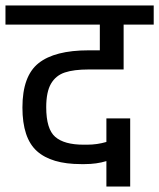

<svg xmlns="http://www.w3.org/2000/svg" viewBox="-30 -667 582 702"><path d="M139 -275Q139 -195 172 -166.5Q205 -138 275 -138H289Q325 -138 359 -148V-234H446V15H359V-78Q323 -67 280 -67H266Q158 -67 105 -114.5Q52 -162 52 -274Q52 -389 111 -436Q170 -483 294 -483H335V-577H-10V-647H532V-577H422V-413H294Q240 -413 207 -402Q174 -391 156.5 -361Q139 -331 139 -275Z"/></svg>

Font: Biryani
Style: Regular
Weight: 400
Designer: Dan Reynolds and Mathieu Reguer
Foundry: Dan Reynolds and Mathieu Reguer
Version: Version 1.004; ttfautohint (v1.1) -l 5 -r 5 -G 72 -x 0 -D la